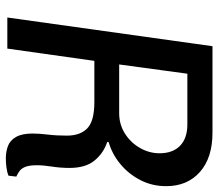

<svg xmlns="http://www.w3.org/2000/svg" viewBox="-64 -662 731 642"><g transform="rotate(90 301.0 -340.5)"><path d="M509 5Q487 5 468 -2Q449 -9 437.5 -29Q426 -49 426 -84Q426 -107 429.5 -135.5Q433 -164 433 -199Q433 -244 408.5 -267.5Q384 -291 321 -291H183L142 0H38L134 -686H423Q507 -686 554.5 -644Q602 -602 602 -531Q602 -484 581.5 -444.5Q561 -405 527.5 -377.5Q494 -350 455 -339L454 -334Q491 -322 516 -292Q541 -262 541 -208Q541 -178 536.5 -149Q532 -120 532 -99Q532 -75 537 -61.5Q542 -48 550.5 -41.5Q559 -35 570 -30L567 -4Q555 1 539 3Q523 5 509 5ZM195 -374H358Q396 -374 426.5 -393.5Q457 -413 474.5 -444Q492 -475 492 -509Q492 -553 467 -577.5Q442 -602 395 -602H226Z"/></g></svg>

Font: Chivo Mono
Style: Italic
Weight: 400
Italic angle: -8.05°
Monospace: yes
Version: Version 1.008